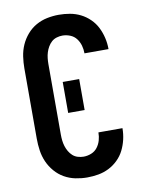

<svg xmlns="http://www.w3.org/2000/svg" viewBox="-85 -804 669 873"><g transform="rotate(-10 250.0 -367.5)"><path d="M247 8Q220 8 193 2.5Q166 -3 142 -16.5Q118 -30 99.5 -51.5Q81 -73 70 -98Q59 -123 55 -150.5Q51 -178 51 -205V-530Q51 -557 55 -584.5Q59 -612 70 -637Q81 -662 99.5 -683.5Q118 -705 142 -718.5Q166 -732 193 -737.5Q220 -743 247 -743Q273 -743 298.5 -738.5Q324 -734 347 -722.5Q370 -711 389 -692.5Q408 -674 419.5 -651Q431 -628 437 -602.5Q443 -577 443 -551Q443 -551 443 -551Q443 -551 443 -550H332Q332 -551 332 -551Q332 -551 332 -551Q332 -569 327 -586.5Q322 -604 311 -618.5Q300 -633 282.5 -640Q265 -647 247 -647Q234 -647 220.5 -643Q207 -639 197 -630Q187 -621 180 -609Q173 -597 169 -584Q165 -571 163.5 -557.5Q162 -544 162 -530V-205Q162 -191 163.5 -177.5Q165 -164 169 -151Q173 -138 180 -126Q187 -114 197 -105Q207 -96 220.5 -92Q234 -88 247 -88Q265 -88 282.5 -95Q300 -102 311 -116.5Q322 -131 327 -148.5Q332 -166 332 -184Q332 -184 332 -184Q332 -184 332 -185H443Q443 -184 443 -184Q443 -184 443 -184Q443 -158 437 -132.5Q431 -107 419.5 -84Q408 -61 389 -42.5Q370 -24 347 -12.5Q324 -1 298.5 3.5Q273 8 247 8ZM212 -296V-439H288V-296Z"/></g></svg>

Font: Iosevka SS04
Style: Bold
Weight: 700
Monospace: yes
Designer: Belleve Invis
Foundry: Belleve Invis
Version: Version 19.0.0; ttfautohint (v1.8.4)